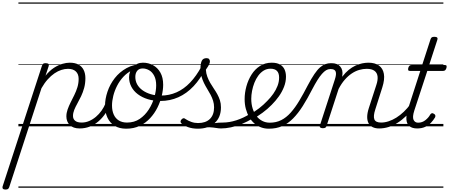

<svg xmlns="http://www.w3.org/2000/svg" viewBox="-150 -1030 3661 1565"><path d="M-106 515Q-120 515 -126 508.5Q-132 502 -129 490L192 -494Q196 -506 202 -510.5Q208 -515 221 -515Q238 -515 244.5 -509.5Q251 -504 247 -492L221 -413Q254 -454 289.5 -477Q325 -500 358 -509.5Q391 -519 418 -519Q461 -519 489 -504Q517 -489 531.5 -460.5Q546 -432 546 -393Q546 -350 536 -313.5Q526 -277 511 -245.5Q496 -214 480.5 -186.5Q465 -159 455 -134Q445 -109 445 -85Q445 -60 462.5 -45.5Q480 -31 517 -31Q525 -31 529 -23.5Q533 -16 531.5 -7Q530 2 522.5 9.5Q515 17 500 17Q446 17 418.5 -11Q391 -39 391 -81Q391 -109 401 -137.5Q411 -166 425.5 -195Q440 -224 455.5 -255Q471 -286 481 -319Q491 -352 491 -387Q491 -426 468.5 -447.5Q446 -469 404 -469Q378 -469 350 -460Q322 -451 294 -432Q266 -413 239 -383Q212 -353 188 -311L-75 496Q-79 506 -85 510.5Q-91 515 -106 515ZM0 490H635V500H0ZM0 -20H635V0H0ZM0 -505H635V-500H0ZM0 -1010H635V-1000H0Z M499 17Q489 17 484 9.5Q479 2 481 -7Q483 -16 491.5 -23.5Q500 -31 515 -31Q547 -31 576.5 -43.5Q606 -56 632 -78Q658 -100 678 -128.5Q698 -157 710 -187Q714 -198 723 -198.5Q732 -199 739.5 -191.5Q747 -184 743 -174Q730 -135 706.5 -101Q683 -67 651.5 -40Q620 -13 581.5 2Q543 17 499 17ZM635 490V500ZM635 -20V0ZM635 -505V-500ZM635 -1010V-1000Z M879 19Q823 19 784.5 -4.5Q746 -28 726 -70.5Q706 -113 706 -168Q706 -223 726 -282.5Q746 -342 785 -392.5Q824 -443 882 -475Q940 -507 1016 -507Q1027 -507 1028.5 -499Q1030 -491 1026 -483.5Q1022 -476 1014 -476Q965 -476 925.5 -456.5Q886 -437 855.5 -404Q825 -371 804.5 -331Q784 -291 773.5 -249Q763 -207 763 -170Q763 -128 777 -96.5Q791 -65 818.5 -48Q846 -31 885 -31Q945 -31 989 -61Q1033 -91 1063 -138Q1093 -185 1108 -237.5Q1123 -290 1123 -334Q1123 -381 1107 -412Q1091 -443 1065.5 -457.5Q1040 -472 1013 -472Q1000 -472 994 -479Q988 -486 989 -495.5Q990 -505 996.5 -512Q1003 -519 1016 -519Q1060 -519 1097.5 -498.5Q1135 -478 1157.5 -438Q1180 -398 1180 -339Q1180 -298 1168.5 -249.5Q1157 -201 1133.5 -153.5Q1110 -106 1074 -67Q1038 -28 989.5 -4.5Q941 19 879 19ZM635 490H1236V500H635ZM635 -20H1236V0H635ZM635 -505H1236V-500H635ZM635 -1010H1236V-1000H635Z M1157 -207Q1102 -207 1055 -221.5Q1008 -236 973.5 -262Q939 -288 920.5 -323.5Q902 -359 902 -401Q902 -425 910.5 -446.5Q919 -468 934 -484.5Q949 -501 969.5 -510Q990 -519 1014 -519Q1027 -519 1033 -512Q1039 -505 1038.5 -495.5Q1038 -486 1031.5 -479Q1025 -472 1013 -472Q984 -472 968.5 -453Q953 -434 953 -403Q953 -370 968 -342.5Q983 -315 1011.5 -294.5Q1040 -274 1078 -262.5Q1116 -251 1162 -251Q1229 -251 1289 -277.5Q1349 -304 1400 -357.5Q1451 -411 1492 -488Q1499 -499 1509 -498.5Q1519 -498 1525 -490.5Q1531 -483 1526 -473Q1484 -387 1428 -327.5Q1372 -268 1304 -237.5Q1236 -207 1157 -207ZM1236 490V500ZM1236 -20V0ZM1236 -505V-500ZM1236 -1010V-1000Z M1653 17Q1634 17 1611.5 13Q1589 9 1560.5 7.5Q1532 6 1494 12L1524 -10Q1561 -21 1586.5 -25Q1612 -29 1631.5 -30Q1651 -31 1669 -31Q1678 -31 1681 -23.5Q1684 -16 1682 -7Q1680 2 1672.5 9.5Q1665 17 1653 17ZM1463 19Q1418 19 1382 6Q1346 -7 1328 -25Q1321 -32 1321.5 -40Q1322 -48 1330 -57Q1339 -66 1346.5 -66.5Q1354 -67 1365 -58Q1383 -46 1409 -36.5Q1435 -27 1464 -27Q1527 -27 1561 -60.5Q1595 -94 1595 -155Q1595 -183 1587 -208.5Q1579 -234 1566.5 -257.5Q1554 -281 1539.5 -304.5Q1525 -328 1512.5 -353.5Q1500 -379 1492 -408Q1484 -437 1484 -470Q1484 -512 1494.5 -534Q1505 -556 1534 -556Q1549 -556 1555 -547.5Q1561 -539 1561 -530Q1561 -518 1554.5 -504.5Q1548 -491 1528 -462Q1530 -431 1540 -404.5Q1550 -378 1563.5 -354.5Q1577 -331 1592.5 -308.5Q1608 -286 1621 -262.5Q1634 -239 1642.5 -213Q1651 -187 1651 -155Q1651 -73 1599.5 -27Q1548 19 1463 19ZM1236 490H1786V500H1236ZM1236 -20H1786V0H1236ZM1236 -505H1786V-500H1236ZM1236 -1010H1786V-1000H1236Z M1650 17Q1638 17 1634 9.5Q1630 2 1633 -7Q1636 -16 1645 -23.5Q1654 -31 1666 -31Q1719 -31 1776.5 -49.5Q1834 -68 1888 -102Q1896 -107 1903 -103.5Q1910 -100 1914 -92.5Q1918 -85 1917.5 -77Q1917 -69 1909 -64Q1866 -38 1820.5 -19.5Q1775 -1 1732 8Q1689 17 1650 17ZM1786 490V500ZM1786 -20V0ZM1786 -505V-500ZM1786 -1010V-1000Z M1885 -97Q1925 -119 1962 -147.5Q1999 -176 2029 -208Q2056 -235 2077.5 -265.5Q2099 -296 2112 -329.5Q2125 -363 2125 -398Q2125 -434 2107.5 -452Q2090 -470 2054 -470Q2043 -470 2038.5 -477Q2034 -484 2035.5 -494Q2037 -504 2044.5 -511.5Q2052 -519 2065 -519Q2107 -519 2132.5 -504Q2158 -489 2169.5 -463.5Q2181 -438 2181 -405Q2181 -363 2165 -322Q2149 -281 2123 -244.5Q2097 -208 2065 -176Q2031 -141 1990 -111Q1949 -81 1905 -56ZM1786 490H2230V500H1786ZM1786 -20H2230V0H1786ZM1786 -505H2230V-500H1786ZM1786 -1010H2230V-1000H1786Z M2041 19Q2007 19 1977.5 8Q1948 -3 1923.5 -24Q1899 -45 1881.5 -75Q1864 -105 1854 -142Q1844 -179 1844 -222Q1844 -274 1858.5 -326.5Q1873 -379 1900.5 -422.5Q1928 -466 1969.5 -492.5Q2011 -519 2065 -519Q2074 -519 2077.5 -511.5Q2081 -504 2079 -494Q2077 -484 2070.5 -477Q2064 -470 2055 -470Q2024 -470 1999 -454.5Q1974 -439 1955 -413Q1936 -387 1923.5 -355Q1911 -323 1904.5 -289Q1898 -255 1898 -225Q1898 -181 1909.5 -145Q1921 -109 1941 -83.5Q1961 -58 1988.5 -44Q2016 -30 2049 -30Q2101 -30 2142.5 -51Q2184 -72 2220 -112.5Q2256 -153 2289.5 -209Q2323 -265 2359 -335Q2388 -390 2412.5 -426Q2437 -462 2459 -481Q2481 -500 2502.5 -507.5Q2524 -515 2547 -515Q2559 -515 2563.5 -508Q2568 -501 2567 -491.5Q2566 -482 2559 -474.5Q2552 -467 2541 -467Q2524 -467 2508 -457.5Q2492 -448 2474 -427.5Q2456 -407 2437 -376.5Q2418 -346 2396 -304Q2356 -226 2318 -166Q2280 -106 2239 -64.5Q2198 -23 2150 -2Q2102 19 2041 19ZM2230 490H2355V500H2230ZM2230 -20H2355V0H2230ZM2230 -505H2355V-500H2230ZM2230 -1010H2355V-1000H2230Z M2940 17Q2910 17 2888 6.5Q2866 -4 2854.5 -25Q2843 -46 2843 -76.5Q2843 -107 2856 -148L2918 -339Q2931 -378 2927.5 -407.5Q2924 -437 2902 -453Q2880 -469 2839 -469Q2809 -469 2778 -460Q2747 -451 2717 -431Q2687 -411 2660 -380Q2633 -349 2610 -305L2512 -4Q2509 6 2502.5 10.5Q2496 15 2481 15Q2469 15 2461.5 10Q2454 5 2457 -6L2579 -381Q2594 -426 2586 -446.5Q2578 -467 2548 -467Q2537 -467 2532 -474.5Q2527 -482 2528 -491.5Q2529 -501 2535.5 -508Q2542 -515 2553 -515Q2577 -515 2594.5 -508Q2612 -501 2623.5 -487.5Q2635 -474 2639.5 -455Q2644 -436 2640 -412L2639 -404Q2665 -438 2692 -460Q2719 -482 2747 -495Q2775 -508 2802 -513.5Q2829 -519 2853 -519Q2906 -519 2938.5 -496Q2971 -473 2979 -428Q2987 -383 2966 -317L2909 -138Q2891 -83 2901.5 -57Q2912 -31 2957 -31Q2965 -31 2969 -23.5Q2973 -16 2971.5 -7Q2970 2 2962.5 9.5Q2955 17 2940 17ZM2355 490H3076V500H2355ZM2355 -20H3076V0H2355ZM2355 -505H3076V-500H2355ZM2355 -1010H3076V-1000H2355Z M2940 17Q2930 17 2925 9.5Q2920 2 2922 -7Q2924 -16 2932.5 -23.5Q2941 -31 2956 -31Q2986 -31 3018 -41.5Q3050 -52 3081 -71.5Q3112 -91 3141.5 -119Q3171 -147 3197 -183Q3206 -196 3214.5 -193.5Q3223 -191 3227.5 -181.5Q3232 -172 3225 -163Q3196 -119 3161.5 -85.5Q3127 -52 3090.5 -29Q3054 -6 3016.5 5.5Q2979 17 2940 17ZM3076 490V500ZM3076 -20V0ZM3076 -505V-500ZM3076 -1010V-1000Z M3250 17Q3210 17 3187.5 -1.5Q3165 -20 3162.5 -57Q3160 -94 3178 -149L3276 -452H3191Q3180 -452 3177.5 -458.5Q3175 -465 3178 -477Q3182 -489 3188 -494.5Q3194 -500 3205 -500H3291L3359 -709Q3363 -721 3369.5 -725.5Q3376 -730 3390 -730Q3407 -730 3413 -724Q3419 -718 3415 -706L3348 -500H3476Q3487 -500 3489.5 -494Q3492 -488 3489 -476Q3485 -463 3478.5 -457.5Q3472 -452 3462 -452H3333L3227 -129Q3210 -76 3221 -53Q3232 -30 3258 -30Q3292 -30 3318 -51Q3344 -72 3356 -95Q3360 -102 3367.5 -106Q3375 -110 3386 -103Q3397 -97 3398.5 -89Q3400 -81 3396 -73Q3383 -51 3363.5 -30Q3344 -9 3316 4Q3288 17 3250 17ZM3076 490H3464V500H3076ZM3076 -20H3464V0H3076ZM3076 -505H3464V-500H3076ZM3076 -1010H3464V-1000H3076Z"/></svg>

Font: Playwrite RO Guides
Style: Regular
Weight: 400
Designer: Veronika Burian, José Scaglione
Foundry: TypeTogether
Version: Version 1.003